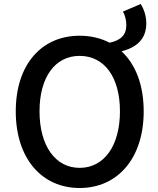

<svg xmlns="http://www.w3.org/2000/svg" viewBox="-20 -929 794 962"><path d="M379 13C568 13 700 -134 700 -371C700 -504 659 -607 589 -672C668 -692 713 -736 713 -812C713 -849 701 -884 685 -909L596 -871C606 -854 613 -828 613 -804C613 -753 585 -727 529 -715C485 -738 434 -750 379 -750C190 -750 59 -608 59 -371C59 -134 190 13 379 13ZM379 -88C257 -88 178 -199 178 -371C178 -544 257 -649 379 -649C502 -649 581 -544 581 -371C581 -199 502 -88 379 -88Z"/></svg>

Font: Noto Sans HK Medium
Style: Regular
Weight: 500
Designer: Ryoko NISHIZUKA 西塚涼子 (kana, bopomofo & ideographs); Paul D. Hunt (Latin, Greek & Cyrillic); Sandoll Communications 산돌커뮤니
Foundry: Adobe
Version: Version 2.002;hotconv 1.0.116;makeotfexe 2.5.65601